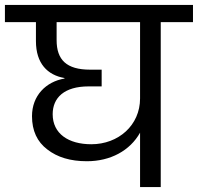

<svg xmlns="http://www.w3.org/2000/svg" viewBox="-47 -760 804 780"><path d="M-27 -670H99V-593C99 -502 146 -455 215 -443V-441C140 -428 83 -372 83 -288C83 -229 104 -184 145 -153C186 -121 239 -105 306 -105C402 -105 481 -148 522 -221V0H606V-670H737V-740H-27ZM167 -296C167 -363 214 -409 313 -409H366V-477H319C223 -477 183 -517 183 -597V-670H522V-360C522 -251 434 -174 324 -174C231 -174 167 -217 167 -296Z"/></svg>

Font: Poppins
Style: Regular
Weight: 400
Designer: Ninad Kale (Devanagari), Jonny Pinhorn (Latin)
Foundry: Indian Type Foundry
Version: 4.004